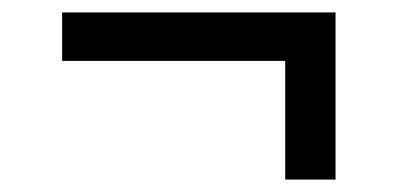

<svg xmlns="http://www.w3.org/2000/svg" viewBox="-20 -389 640 309"><path d="M439 -100V-291H80V-369H520V-100Z"/></svg>

Font: Source Code Pro Semibold
Style: Italic
Weight: 600
Italic angle: -11°
Monospace: yes
Designer: Paul D. Hunt, Teo Tuominen
Foundry: Adobe Systems Incorporated
Version: Version 1.050;PS 1.000;hotconv 16.6.51;makeotf.lib2.5.65220